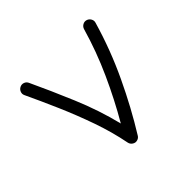

<svg xmlns="http://www.w3.org/2000/svg" viewBox="-127 -650 803 803"><g transform="rotate(-45 274.5 -248.5)"><path d="M79.1 -499Q89.4 -503.9 99.9 -500Q110.4 -496.1 115.2 -485.8Q155.3 -400.4 198.2 -298.6Q241.2 -196.8 266.6 -93.8Q317.9 -181.6 362.5 -280Q407.2 -378.4 437 -481.9Q440.4 -492.7 450.4 -498.3Q460.4 -503.9 471.2 -500.5Q481.9 -497.1 487.5 -487.1Q493.2 -477.1 489.7 -466.3Q453.6 -341.8 398.4 -225.1Q343.3 -108.4 280.8 -7.8Q275.4 1.5 264.6 4.4Q253.4 7.8 243.2 1.2Q232.9 -5.4 230.5 -17.1Q215.8 -92.8 188.5 -170.7Q161.1 -248.5 128.7 -323Q96.2 -397.5 65.4 -462.9Q60.5 -473.1 64.7 -483.6Q68.8 -494.1 79.1 -499Z"/></g></svg>

Font: Mikhak Light
Style: Regular
Weight: 300
Designer: Amin Abedi
Version: Version 3.3